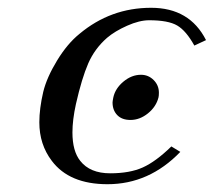

<svg xmlns="http://www.w3.org/2000/svg" viewBox="-20 -463 549 493"><path d="M443 -73Q363 10 256 10Q158 10 113 -50Q81 -92 81 -149Q81 -184 91 -227Q100 -264 126.5 -307.5Q153 -351 184 -376Q264 -443 368 -443Q467 -443 509 -360L479 -346Q458 -384 435 -397.5Q412 -411 363 -411Q338 -411 306.5 -397Q275 -383 255 -366Q223 -338 206.5 -300Q190 -262 175 -196Q166 -155 166 -123Q166 -75 186 -50Q211 -18 263 -18Q313 -18 346.5 -33Q380 -48 420 -87ZM315 -155Q293 -155 281 -167.5Q269 -180 269 -200Q269 -203 271 -213Q276 -236 297 -253.5Q318 -271 342 -271Q361 -271 374.5 -257.5Q388 -244 388 -225Q388 -217 387 -213Q381 -189 360 -172Q339 -155 315 -155Z"/></svg>

Font: Linux Libertine O
Style: Italic
Weight: 400
Italic angle: -12°
Designer: Philipp H. Poll
Foundry: Philipp H. Poll
Version: Version 5.1.6